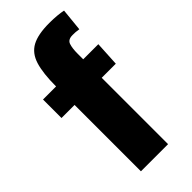

<svg xmlns="http://www.w3.org/2000/svg" viewBox="-228 -754 800 800"><g transform="rotate(-45 172.5 -353.5)"><path d="M83 0V-391H6V-500H83Q83 -577 97 -622.5Q111 -668 147 -687.5Q183 -707 250 -707Q275 -707 295.5 -705Q316 -703 330 -700L320 -600Q309 -602 300.5 -602.5Q292 -603 283 -603Q256 -603 249.5 -584Q243 -565 243 -533V-500H332L326 -391H243V0Z"/></g></svg>

Font: Epunda Sans ExtraBold
Style: Regular
Weight: 800
Designer: Simon Atzbach
Foundry: typofactur
Version: Version 2.204; ttfautohint (v1.8.4.7-5d5b)